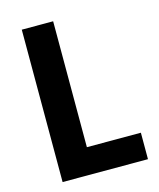

<svg xmlns="http://www.w3.org/2000/svg" viewBox="-108 -791 720 869"><g transform="rotate(-15 251.5 -357.0)"><path d="M77 0H477V-124H224V-714H77Z"/></g></svg>

Font: Noto Sans Georgian SemiCondensed Bold
Style: Regular
Weight: 700
Width: 4
Designer: Monotype Design Team, Akaki Razmadze
Foundry: Google LLC
Version: Version 2.005